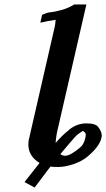

<svg xmlns="http://www.w3.org/2000/svg" viewBox="-20 -718 472 853"><path d="M321.8 -118.2Q306.6 -103.5 248 -33.2Q259.3 -25.9 269 -25.9Q292.5 -25.9 335 -62Q352.5 -75.2 358.9 -105Q360.8 -111.8 360.8 -120.1Q360.8 -125 359.9 -126Q351.6 -136.2 348.1 -136.2Q345.7 -136.2 321.8 -118.2ZM204.1 22 133.8 115.2 88.9 90.8 155.8 5.9Q106 -24.4 106 -76.2Q106 -91.8 108.9 -101.1L215.8 -566.9Q226.1 -607.9 226.1 -620.1Q225.1 -626 229 -629.9Q193.8 -625.5 159.2 -617.2L167 -651.9Q186.5 -661.1 200.2 -663.1Q223.6 -665 257.8 -674.8Q284.2 -682.6 310.1 -698.2H363.8L240.2 -160.2Q229 -117.2 227.1 -83Q257.3 -118.2 287.1 -141.1H286.1Q321.8 -169.9 363.8 -169.9Q405.8 -169.9 417 -152.8Q432.1 -133.8 432.1 -113.8Q432.1 -111.8 430.2 -104Q421.4 -66.4 367.2 -21Q339.8 0.5 303.7 12.2Q267.6 23.9 238.8 23.9Q213.9 23.9 204.1 22Z"/></svg>

Font: Linux Libertine
Style: Bold Italic
Weight: 700
Italic angle: -11.5°
Designer: Philipp H. Poll
Foundry: Philipp H. Poll
Version: Version 4.0.5